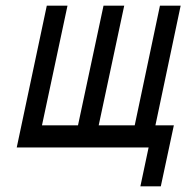

<svg xmlns="http://www.w3.org/2000/svg" viewBox="-20 -520 657 677"><path d="M145 -500 39 0H504L475 137H547L593 -78H528L617 -500H544L455 -78H328L418 -500H345L255 -78H128L218 -500Z"/></svg>

Font: LT Wave Mono
Style: Italic
Weight: 400
Designer: Daniel Lyons
Version: Version 2.5 (Glyphs App)